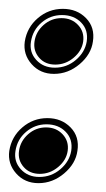

<svg xmlns="http://www.w3.org/2000/svg" viewBox="-29 -406 239 434"><path d="M58 8Q27 8 7.5 -14Q-12 -36 -8 -65Q-3 -97 21.5 -118Q46 -139 78 -139Q110 -139 130.5 -118Q151 -97 146 -65Q142 -36 116 -14Q90 8 58 8ZM60 -6Q87 -6 107.5 -23.5Q128 -41 132 -65Q136 -91 119.5 -108Q103 -125 76 -125Q50 -125 30 -108Q10 -91 6 -65Q2 -41 18 -23.5Q34 -6 60 -6ZM61 -13Q38 -13 24.5 -28.5Q11 -44 14 -65Q17 -87 34.5 -102.5Q52 -118 75 -118Q98 -118 112.5 -102.5Q127 -87 124 -65Q121 -44 102.5 -28.5Q84 -13 61 -13ZM93 -239Q62 -239 42.5 -261Q23 -283 27 -312Q32 -344 56.5 -365Q81 -386 113 -386Q145 -386 165.5 -365Q186 -344 181 -312Q177 -283 151 -261Q125 -239 93 -239ZM95 -253Q122 -253 142.5 -270.5Q163 -288 167 -312Q171 -338 154.5 -355Q138 -372 111 -372Q85 -372 65 -355Q45 -338 41 -312Q37 -288 53 -270.5Q69 -253 95 -253ZM96 -260Q73 -260 59.5 -275.5Q46 -291 49 -312Q52 -334 69.5 -349.5Q87 -365 110 -365Q133 -365 147.5 -349.5Q162 -334 159 -312Q156 -291 137.5 -275.5Q119 -260 96 -260Z"/></svg>

Font: Alumni Sans Collegiate One
Style: Italic
Weight: 400
Italic angle: -8°
Designer: Robert E. Leuschke
Foundry: Robert E. Leuschke
Version: Version 1.100